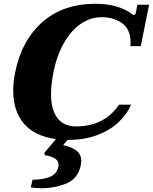

<svg xmlns="http://www.w3.org/2000/svg" viewBox="-20 -730 809 1016"><path d="M670 -486 671 -503Q671 -575 626.5 -607Q582 -639 519 -639Q460 -639 409 -605Q358 -571 320 -505.5Q282 -440 263 -350Q250 -279 250 -233Q250 -149 284 -105Q318 -61 383 -61Q531 -61 610 -176H674Q652 -125 606.5 -82.5Q561 -40 494 -15Q427 10 345 10H338L314 38Q349 44 379.5 63.5Q410 83 410 123Q410 128 408 142Q393 216 331 241Q269 266 201 266Q171 266 143 262L152 221Q209 221 245 205.5Q281 190 289 152Q290 149 290 144Q290 119 267 106.5Q244 94 219 92L214 80L276 6Q162 -10 106 -76.5Q50 -143 50 -250Q50 -302 61 -350Q94 -515 203.5 -612.5Q313 -710 486 -710Q607 -710 681 -654Q682 -653 684 -652Q686 -651 689 -651Q695 -651 698 -659L707 -705H769L725 -486Z"/></svg>

Font: Taviraj Black
Style: Italic
Weight: 900
Italic angle: -12°
Designer: Katatrad Team
Foundry: CadsonDemak
Version: Version 1.001